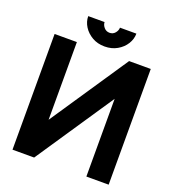

<svg xmlns="http://www.w3.org/2000/svg" viewBox="-156 -1008 1016 1127"><g transform="rotate(20 351.5 -444.5)"><path d="M516.6 -722.7H651.9V0H512.7V-485.4L186.5 0H51.3V-722.7H190.4V-237.3ZM351.3 -753.9Q395.3 -753.9 429.3 -773.4Q463.4 -793 482.5 -823.7Q501.7 -854.5 501.7 -888.7H399.2Q399.2 -871.3 386 -855.3Q372.8 -839.4 351.3 -839.4Q330.3 -839.4 316.7 -855.3Q303 -871.3 303 -888.7H200.9Q200.9 -854.5 220.3 -823.7Q239.7 -793 273.6 -773.4Q307.4 -753.9 351.3 -753.9Z"/></g></svg>

Font: Giphurs
Style: Regular
Weight: 400
Version: Version 2.010